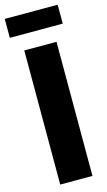

<svg xmlns="http://www.w3.org/2000/svg" viewBox="-145 -960 563 1006"><g transform="rotate(-15 136.5 -457.0)"><path d="M224.1 -727.5V0H49.3V-727.5ZM280.3 -913.6V-811H-6.8V-913.6Z"/></g></svg>

Font: Inter 28pt ExtraBold
Style: Regular
Weight: 800
Designer: Rasmus Andersson
Foundry: rsms
Version: Version 4.001;git-66647c0bb